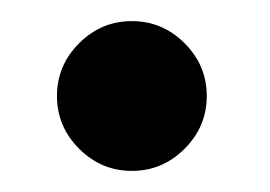

<svg xmlns="http://www.w3.org/2000/svg" viewBox="-20 -144 256 182"><path d="M55 -3Q34 -24 34 -53Q34 -82 55 -103Q76 -124 105 -124Q134 -124 155 -103Q176 -82 176 -53Q176 -24 155 -3Q134 18 105 18Q76 18 55 -3Z"/></svg>

Font: Ponomar Unicode TT
Style: Regular
Weight: 400
Designer: Vladislav V. Dorosh, Yuri A.W. Shardt, Nikita Simmons, Aleksandr Andreev
Foundry: Ponomar Project
Version: 1.1